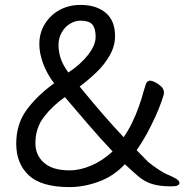

<svg xmlns="http://www.w3.org/2000/svg" viewBox="-20 -738 750 781"><path d="M710 6Q710 12 703 16Q696 20 676 20Q628 20 597.5 10Q567 0 543 -20.5Q519 -41 488 -70Q442 -21 381.5 1Q321 23 263 23Q148 23 97 -25Q46 -73 46 -153.5Q46 -234 89 -292Q132 -350 200 -399Q169 -441 154.5 -482Q140 -523 140 -558Q140 -605 163 -641.5Q186 -678 223.5 -698Q261 -718 307 -718Q372 -718 410 -686Q448 -654 448 -591Q448 -551 426.5 -513Q405 -475 372 -443.5Q339 -412 304 -386Q405 -262 483 -180Q519 -231 546 -308Q558 -342 564 -366Q569 -384 573 -395Q578 -410 591 -410Q597 -410 610 -404Q623 -398 635 -387Q647 -376 647 -361Q647 -353 638 -328Q618 -270 578 -195Q558 -159 536 -127Q560 -102 583 -79Q600 -65 624 -49Q646 -34 662.5 -27.5Q679 -21 694.5 -12Q710 -3 710 6ZM258 -443Q307 -475 338 -514.5Q369 -554 369 -588.5Q369 -623 355.5 -638.5Q342 -654 307 -654Q286 -654 265 -641.5Q244 -629 231 -606Q218 -583 218 -555.5Q218 -528 226.5 -501.5Q235 -475 258 -443ZM124 -155Q124 -107 159 -76Q194 -45 263 -45Q305 -45 351 -64.5Q397 -84 438 -122Q386 -177 335.5 -236Q285 -295 244 -343Q195 -309 159.5 -263.5Q124 -218 124 -155Z"/></svg>

Font: Moon Stars Kai
Style: Bold
Weight: 700
Designer: GuiWonder
Version: Version 1.101